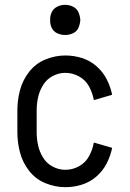

<svg xmlns="http://www.w3.org/2000/svg" viewBox="-20 -768 540 796"><path d="M250 -623Q233 -623 217.5 -630Q202 -637 194.5 -652.5Q187 -668 188 -685Q187 -702 194.5 -717.5Q202 -733 217.5 -740.5Q233 -748 250 -748Q267 -748 282.5 -740.5Q298 -733 305 -717.5Q312 -702 313 -685Q312 -668 305 -652.5Q298 -637 282.5 -630Q267 -623 250 -623ZM251 8Q209 8 168.5 -8.5Q128 -25 101 -59.5Q74 -94 63 -135.5Q52 -177 52 -220V-310Q52 -353 63 -394.5Q74 -436 101 -470.5Q128 -505 168.5 -521.5Q209 -538 251 -538Q286 -538 319.5 -527.5Q353 -517 379.5 -494Q406 -471 422 -440Q438 -409 445 -375L369 -353Q364 -382 349.5 -409Q335 -436 308 -451Q281 -466 251 -466Q224 -466 199 -453Q174 -440 159 -416Q144 -392 138 -365Q132 -338 132 -310V-220Q132 -192 138 -165Q144 -138 159 -114Q174 -90 199 -77Q224 -64 251 -64Q281 -64 308 -79Q335 -94 349.5 -121Q364 -148 369 -177L445 -155Q438 -121 422 -90Q406 -59 379.5 -36Q353 -13 319.5 -2.5Q286 8 251 8Z"/></svg>

Font: Iosevka SS08
Style: Regular
Weight: 400
Monospace: yes
Designer: Belleve Invis
Foundry: Belleve Invis
Version: 2.1.0; ttfautohint (v1.8.2)